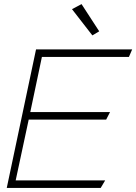

<svg xmlns="http://www.w3.org/2000/svg" viewBox="-20 -924 670 944"><path d="M467.8 -770 380.9 -903.8 334 -878.9 434.1 -750ZM57.1 -37.1 121.1 -335.9H502L521 -373H128.9L186 -644H613.8L629.9 -681.2H157.2L13.2 0H475.1L497.1 -37.1Z"/></svg>

Font: Comic Neue Angular Light Italic
Style: Regular
Weight: 300
Italic angle: -12°
Designer: Craig Rozynski
Foundry: Craig Rozynski
Version: Version 2.003